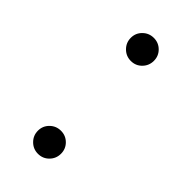

<svg xmlns="http://www.w3.org/2000/svg" viewBox="-173 -555 606 606"><g transform="rotate(45 129.5 -252.0)"><path d="M129.4 6.3Q107.9 6.3 92.8 -8.8Q77.6 -23.9 77.6 -45.4Q77.6 -66.9 92.8 -81.8Q107.9 -96.7 129.4 -96.7Q150.9 -96.7 165.8 -81.8Q180.7 -66.9 180.7 -45.4Q180.7 -23.9 165.8 -8.8Q150.9 6.3 129.4 6.3ZM129.4 -408.2Q107.9 -408.2 92.8 -423.3Q77.6 -438.5 77.6 -460Q77.6 -481.4 92.8 -496.3Q107.9 -511.2 129.4 -511.2Q150.9 -511.2 165.8 -496.3Q180.7 -481.4 180.7 -460Q180.7 -438.5 165.8 -423.3Q150.9 -408.2 129.4 -408.2Z"/></g></svg>

Font: Inter 20pt Light
Style: Regular
Weight: 300
Version: Version 4.001;git-66647c0bb